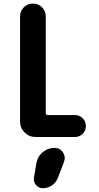

<svg xmlns="http://www.w3.org/2000/svg" viewBox="-20 -750 540 1051"><path d="M278.3 59.6Q308.6 59.6 324.7 84.5Q340.8 109.4 330.1 136.7L296.9 223.6Q287.1 249 264.6 264.6Q242.2 280.3 214.8 280.3Q191.4 280.3 176.8 262.2Q162.1 244.1 166 220.7L179.7 140.6Q186.5 105.5 214.4 82.5Q242.2 59.6 278.3 59.6ZM389.6 -120.1Q415 -120.1 432.6 -102.5Q450.2 -85 450.2 -60.1Q450.2 -35.2 432.6 -17.6Q415 0 389.6 0H174.8Q139.6 0 114.7 -24.9Q89.8 -49.8 89.8 -85V-660.2Q89.8 -689.5 110.4 -710Q130.9 -730.5 160.2 -730.5Q189.5 -730.5 210 -710Q230.5 -689.5 230.5 -660.2V-130.9Q230.5 -120.1 241.2 -120.1Z"/></svg>

Font: Rounded-X Mgen+ 2m bold
Style: Bold
Weight: 700
Designer: [Source Han Sans]
Ryoko NISHIZUKA  (kana & ideographs); Paul D. Hunt (Latin, Greek & Cyrillic); Wenlong ZHANG  (bopomofo
Version: Version 1.059.20150602